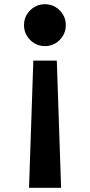

<svg xmlns="http://www.w3.org/2000/svg" viewBox="-20 -635 430 916"><path d="M118.5 261 139 -346H251L271.5 261ZM194 -415Q166.5 -415 144 -428.5Q121.5 -442 108 -464.5Q94.5 -487 94.5 -515Q94.5 -543 108 -565.5Q121.5 -588 144 -601.5Q166.5 -615 194 -615Q222 -615 244.5 -601.5Q267 -588 280.5 -565.5Q294 -543 294 -515Q294 -487 280.5 -464.5Q267 -442 244.5 -428.5Q222 -415 194 -415Z"/></svg>

Font: Spartan Thin
Style: Bold
Weight: 700
Version: Version 1.004